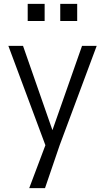

<svg xmlns="http://www.w3.org/2000/svg" viewBox="-20 -765 524 985"><path d="M249 -97.2 400.9 -529.8H476.1L286.1 -20L210.9 200.2H129.9L212.9 -20L22.9 -529.8H98.1ZM376 -745.1V-657.2H289.1V-745.1ZM209 -745.1V-657.2H122.1V-745.1Z"/></svg>

Font: Cooper Hewitt
Style: Book
Weight: 705
Designer: Village Type and Design LLC
Foundry: Cooper Hewitt Smithsonian Design Museum
Version: 1.000